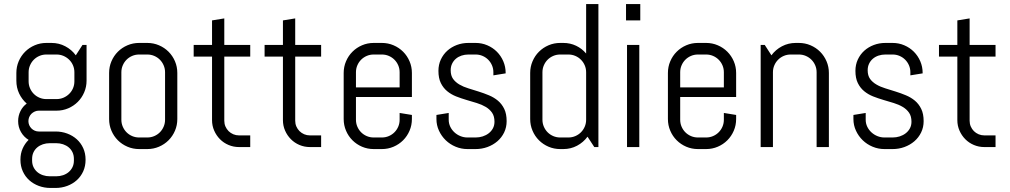

<svg xmlns="http://www.w3.org/2000/svg" viewBox="-20 -720 4944 940"><path d="M398.9 63Q398.9 93.3 387.5 118.7Q376 144 356 162.1Q335.9 180.2 309.1 190.2Q282.2 200.2 252 200.2H227.1Q196.8 200.2 169.9 190.2Q143.1 180.2 123 162.1Q103 144 91.6 118.7Q80.1 93.3 80.1 63V61Q80.1 31.7 90.8 7.3Q101.6 -17.1 120.1 -35.2Q96.7 -49.3 82.8 -73.5Q68.8 -97.7 68.8 -127Q68.8 -153.3 80.1 -176Q91.3 -198.7 110.8 -212.9Q87.4 -233.4 73.7 -262.2Q60.1 -291 60.1 -325.2V-362.8Q60.1 -393.1 71.5 -419.9Q83 -446.8 103 -466.8Q123 -486.8 149.9 -498.3Q176.8 -509.8 207 -509.8H231.9Q268.6 -509.8 299.6 -493.4Q330.6 -477.1 351.1 -449.2L383.8 -500H403.8V-325.2Q403.8 -294.9 392.3 -268.1Q380.9 -241.2 360.8 -221.2Q340.8 -201.2 314 -189.7Q287.1 -178.2 256.8 -178.2H169.9Q159.7 -178.2 150.4 -174.1Q141.1 -169.9 134 -163.1Q127 -156.2 123 -146.7Q119.1 -137.2 119.1 -127Q119.1 -116.7 123 -107.4Q127 -98.1 134 -91.1Q141.1 -84 150.4 -80.1Q159.7 -76.2 169.9 -76.2H252Q282.2 -76.2 309.1 -66.2Q335.9 -56.2 356 -38.1Q376 -20 387.5 5.4Q398.9 30.8 398.9 61V63ZM344.2 -366.2Q344.2 -384.3 337.4 -400.1Q330.6 -416 318.6 -427.7Q306.6 -439.5 290.8 -446.3Q274.9 -453.1 256.8 -453.1H207Q189 -453.1 173.1 -446.3Q157.2 -439.5 145.5 -427.7Q133.8 -416 127 -400.1Q120.1 -384.3 120.1 -366.2V-321.8Q120.1 -303.7 127 -287.8Q133.8 -272 145.5 -260.3Q157.2 -248.5 173.1 -241.7Q189 -234.9 207 -234.9H256.8Q274.9 -234.9 290.8 -241.7Q306.6 -248.5 318.6 -260.3Q330.6 -272 337.4 -287.8Q344.2 -303.7 344.2 -321.8ZM341.8 58.1Q341.8 40 335 25.6Q328.1 11.2 316.4 1.5Q304.7 -8.3 288.8 -13.7Q272.9 -19 254.9 -19H224.1Q206.1 -19 190.2 -13.7Q174.3 -8.3 162.6 1.5Q150.9 11.2 144 25.6Q137.2 40 137.2 58.1V65.9Q137.2 84 144 98.1Q150.9 112.3 162.6 122.3Q174.3 132.3 190.2 137.7Q206.1 143.1 224.1 143.1H254.9Q272.9 143.1 288.8 137.7Q304.7 132.3 316.4 122.3Q328.1 112.3 335 98.1Q341.8 84 341.8 65.9Z M848.1 -137.2Q848.1 -106.9 836.7 -80.1Q825.2 -53.2 805.2 -33.2Q785.2 -13.2 758.3 -1.7Q731.4 9.8 701.2 9.8H661.1Q630.9 9.8 604 -1.7Q577.1 -13.2 557.1 -33.2Q537.1 -53.2 525.6 -80.1Q514.2 -106.9 514.2 -137.2V-362.8Q514.2 -393.1 525.6 -419.9Q537.1 -446.8 557.1 -466.8Q577.1 -486.8 604 -498.3Q630.9 -509.8 661.1 -509.8H701.2Q731.4 -509.8 758.3 -498.3Q785.2 -486.8 805.2 -466.8Q825.2 -446.8 836.7 -419.9Q848.1 -393.1 848.1 -362.8V-137.2ZM788.1 -366.2Q788.1 -384.3 781.2 -400.1Q774.4 -416 762.7 -427.7Q751 -439.5 735.1 -446.3Q719.2 -453.1 701.2 -453.1H661.1Q643.1 -453.1 627.2 -446.3Q611.3 -439.5 599.6 -427.7Q587.9 -416 581.1 -400.1Q574.2 -384.3 574.2 -366.2V-133.8Q574.2 -115.7 581.1 -99.9Q587.9 -84 599.6 -72.3Q611.3 -60.5 627.2 -53.7Q643.1 -46.9 661.1 -46.9H701.2Q719.2 -46.9 735.1 -53.7Q751 -60.5 762.7 -72.3Q774.4 -84 781.2 -99.9Q788.1 -115.7 788.1 -133.8Z M1150.4 0Q1123 0 1098.9 -10.3Q1074.7 -20.5 1056.9 -38.6Q1039.1 -56.6 1028.6 -80.6Q1018.1 -104.5 1018.1 -131.8V-442.9H928.2V-500H1018.1V-620.1L1078.1 -629.9V-500H1205.1V-442.9H1078.1V-128.9Q1078.1 -113.8 1083.7 -100.8Q1089.4 -87.9 1099.1 -78.1Q1108.9 -68.4 1122.1 -62.7Q1135.3 -57.1 1150.4 -57.1H1205.1V0Z M1497.6 0Q1470.2 0 1446 -10.3Q1421.9 -20.5 1404.1 -38.6Q1386.2 -56.6 1375.7 -80.6Q1365.2 -104.5 1365.2 -131.8V-442.9H1275.4V-500H1365.2V-620.1L1425.3 -629.9V-500H1552.2V-442.9H1425.3V-128.9Q1425.3 -113.8 1430.9 -100.8Q1436.5 -87.9 1446.3 -78.1Q1456.1 -68.4 1469.2 -62.7Q1482.4 -57.1 1497.6 -57.1H1552.2V0Z M1996.6 -137.2Q1996.6 -106.9 1985.1 -80.1Q1973.6 -53.2 1953.6 -33.2Q1933.6 -13.2 1906.7 -1.7Q1879.9 9.8 1849.6 9.8H1809.6Q1779.3 9.8 1752.4 -1.7Q1725.6 -13.2 1705.6 -33.2Q1685.5 -53.2 1674.1 -80.1Q1662.6 -106.9 1662.6 -137.2V-362.8Q1662.6 -393.1 1674.1 -419.9Q1685.5 -446.8 1705.6 -466.8Q1725.6 -486.8 1752.4 -498.3Q1779.3 -509.8 1809.6 -509.8H1849.6Q1879.9 -509.8 1906.7 -498.3Q1933.6 -486.8 1953.6 -466.8Q1973.6 -446.8 1985.1 -419.9Q1996.6 -393.1 1996.6 -362.8V-245.1H1722.7V-133.8Q1722.7 -115.7 1729.5 -99.9Q1736.3 -84 1748 -72.3Q1759.8 -60.5 1775.6 -53.7Q1791.5 -46.9 1809.6 -46.9H1849.6Q1867.7 -46.9 1883.5 -53.7Q1899.4 -60.5 1911.1 -72.3Q1922.9 -84 1929.7 -99.9Q1936.5 -115.7 1936.5 -133.8V-167L1996.6 -157.2V-137.2ZM1936.5 -366.2Q1936.5 -384.3 1929.7 -400.1Q1922.9 -416 1911.1 -427.7Q1899.4 -439.5 1883.5 -446.3Q1867.7 -453.1 1849.6 -453.1H1809.6Q1791.5 -453.1 1775.6 -446.3Q1759.8 -439.5 1748 -427.7Q1736.3 -416 1729.5 -400.1Q1722.7 -384.3 1722.7 -366.2V-292H1936.5Z M2460.4 -127Q2460.4 -96.7 2448.2 -71.5Q2436 -46.4 2415 -28.3Q2394 -10.3 2366.5 -0.2Q2338.9 9.8 2308.6 9.8H2268.6Q2238.3 9.8 2210.7 -1.7Q2183.1 -13.2 2162.4 -33.2Q2141.6 -53.2 2129.2 -80.1Q2116.7 -106.9 2116.7 -137.2V-157.2L2176.8 -167V-133.8Q2176.8 -115.7 2184.3 -99.9Q2191.9 -84 2204.6 -72.3Q2217.3 -60.5 2233.9 -53.7Q2250.5 -46.9 2268.6 -46.9H2308.6Q2326.7 -46.9 2343.3 -52.2Q2359.9 -57.6 2372.8 -67.6Q2385.7 -77.6 2393.3 -91.8Q2400.9 -106 2400.9 -124Q2400.9 -150.9 2389.2 -168Q2377.4 -185.1 2358.2 -196.5Q2338.9 -208 2314.2 -215.6Q2289.6 -223.1 2263.7 -230.7Q2237.8 -238.3 2213.1 -248Q2188.5 -257.8 2169.2 -273.7Q2149.9 -289.6 2138.2 -313.5Q2126.5 -337.4 2126.5 -373Q2126.5 -403.3 2138.2 -428.5Q2149.9 -453.6 2169.9 -471.7Q2189.9 -489.7 2216.6 -499.8Q2243.2 -509.8 2273.4 -509.8H2308.6Q2338.9 -509.8 2365.7 -498.3Q2392.6 -486.8 2412.6 -466.8Q2432.6 -446.8 2444.1 -419.9Q2455.6 -393.1 2455.6 -362.8V-360.8L2395.5 -351.1V-366.2Q2395.5 -384.3 2388.7 -400.1Q2381.8 -416 2370.1 -427.7Q2358.4 -439.5 2342.5 -446.3Q2326.7 -453.1 2308.6 -453.1H2273.4Q2255.4 -453.1 2239.5 -447.8Q2223.6 -442.4 2211.9 -432.4Q2200.2 -422.4 2193.4 -408.2Q2186.5 -394 2186.5 -376Q2186.5 -350.1 2198.2 -333.7Q2210 -317.4 2229.2 -306.2Q2248.5 -294.9 2273.2 -287.4Q2297.9 -279.8 2323.5 -271.7Q2349.1 -263.7 2373.8 -253.4Q2398.4 -243.2 2417.7 -227.1Q2437 -210.9 2448.7 -186.8Q2460.4 -162.6 2460.4 -127Z M2889.6 0 2856.4 -50.8Q2835.9 -22.9 2805.2 -6.6Q2774.4 9.8 2737.8 9.8H2722.7Q2692.4 9.8 2665.5 -1.7Q2638.7 -13.2 2618.7 -33.2Q2598.6 -53.2 2587.2 -80.1Q2575.7 -106.9 2575.7 -137.2V-362.8Q2575.7 -393.1 2587.2 -419.9Q2598.6 -446.8 2618.7 -466.8Q2638.7 -486.8 2665.5 -498.3Q2692.4 -509.8 2722.7 -509.8H2737.8Q2771.5 -509.8 2800.3 -496.1Q2829.1 -482.4 2849.6 -458V-700.2H2909.7V0ZM2849.6 -366.2Q2849.6 -384.3 2842.8 -400.1Q2835.9 -416 2824.2 -427.7Q2812.5 -439.5 2796.6 -446.3Q2780.8 -453.1 2762.7 -453.1H2722.7Q2704.6 -453.1 2688.7 -446.3Q2672.9 -439.5 2661.1 -427.7Q2649.4 -416 2642.6 -400.1Q2635.7 -384.3 2635.7 -366.2V-133.8Q2635.7 -115.7 2642.6 -99.9Q2649.4 -84 2661.1 -72.3Q2672.9 -60.5 2688.7 -53.7Q2704.6 -46.9 2722.7 -46.9H2762.7Q2780.8 -46.9 2796.6 -53.7Q2812.5 -60.5 2824.2 -72.3Q2835.9 -84 2842.8 -99.9Q2849.6 -115.7 2849.6 -133.8Z M3044.9 -620.1V-700.2H3114.7V-620.1ZM3049.8 0V-500H3109.9V0Z M3584 -137.2Q3584 -106.9 3572.5 -80.1Q3561 -53.2 3541 -33.2Q3521 -13.2 3494.1 -1.7Q3467.3 9.8 3437 9.8H3397Q3366.7 9.8 3339.8 -1.7Q3313 -13.2 3293 -33.2Q3272.9 -53.2 3261.5 -80.1Q3250 -106.9 3250 -137.2V-362.8Q3250 -393.1 3261.5 -419.9Q3272.9 -446.8 3293 -466.8Q3313 -486.8 3339.8 -498.3Q3366.7 -509.8 3397 -509.8H3437Q3467.3 -509.8 3494.1 -498.3Q3521 -486.8 3541 -466.8Q3561 -446.8 3572.5 -419.9Q3584 -393.1 3584 -362.8V-245.1H3310.1V-133.8Q3310.1 -115.7 3316.9 -99.9Q3323.7 -84 3335.4 -72.3Q3347.2 -60.5 3363 -53.7Q3378.9 -46.9 3397 -46.9H3437Q3455.1 -46.9 3470.9 -53.7Q3486.8 -60.5 3498.5 -72.3Q3510.3 -84 3517.1 -99.9Q3523.9 -115.7 3523.9 -133.8V-167L3584 -157.2V-137.2ZM3523.9 -366.2Q3523.9 -384.3 3517.1 -400.1Q3510.3 -416 3498.5 -427.7Q3486.8 -439.5 3470.9 -446.3Q3455.1 -453.1 3437 -453.1H3397Q3378.9 -453.1 3363 -446.3Q3347.2 -439.5 3335.4 -427.7Q3323.7 -416 3316.9 -400.1Q3310.1 -384.3 3310.1 -366.2V-292H3523.9Z M3978 0V-366.2Q3978 -384.3 3971.2 -400.1Q3964.4 -416 3952.6 -427.7Q3940.9 -439.5 3925 -446.3Q3909.2 -453.1 3891.1 -453.1H3851.1Q3833 -453.1 3817.1 -446.3Q3801.3 -439.5 3789.6 -427.7Q3777.8 -416 3771 -400.1Q3764.2 -384.3 3764.2 -366.2V0H3704.1V-500H3724.1L3756.8 -449.2Q3777.3 -477.1 3808.3 -493.4Q3839.4 -509.8 3876 -509.8H3891.1Q3921.4 -509.8 3948.2 -498.3Q3975.1 -486.8 3995.1 -466.8Q4015.1 -446.8 4026.6 -419.9Q4038.1 -393.1 4038.1 -362.8V0Z M4502 -127Q4502 -96.7 4489.7 -71.5Q4477.5 -46.4 4456.5 -28.3Q4435.5 -10.3 4408 -0.2Q4380.4 9.8 4350.1 9.8H4310.1Q4279.8 9.8 4252.2 -1.7Q4224.6 -13.2 4203.9 -33.2Q4183.1 -53.2 4170.7 -80.1Q4158.2 -106.9 4158.2 -137.2V-157.2L4218.3 -167V-133.8Q4218.3 -115.7 4225.8 -99.9Q4233.4 -84 4246.1 -72.3Q4258.8 -60.5 4275.4 -53.7Q4292 -46.9 4310.1 -46.9H4350.1Q4368.2 -46.9 4384.8 -52.2Q4401.4 -57.6 4414.3 -67.6Q4427.2 -77.6 4434.8 -91.8Q4442.4 -106 4442.4 -124Q4442.4 -150.9 4430.7 -168Q4418.9 -185.1 4399.7 -196.5Q4380.4 -208 4355.7 -215.6Q4331.1 -223.1 4305.2 -230.7Q4279.3 -238.3 4254.6 -248Q4230 -257.8 4210.7 -273.7Q4191.4 -289.6 4179.7 -313.5Q4168 -337.4 4168 -373Q4168 -403.3 4179.7 -428.5Q4191.4 -453.6 4211.4 -471.7Q4231.4 -489.7 4258.1 -499.8Q4284.7 -509.8 4314.9 -509.8H4350.1Q4380.4 -509.8 4407.2 -498.3Q4434.1 -486.8 4454.1 -466.8Q4474.1 -446.8 4485.6 -419.9Q4497.1 -393.1 4497.1 -362.8V-360.8L4437 -351.1V-366.2Q4437 -384.3 4430.2 -400.1Q4423.3 -416 4411.6 -427.7Q4399.9 -439.5 4384 -446.3Q4368.2 -453.1 4350.1 -453.1H4314.9Q4296.9 -453.1 4281 -447.8Q4265.1 -442.4 4253.4 -432.4Q4241.7 -422.4 4234.9 -408.2Q4228 -394 4228 -376Q4228 -350.1 4239.7 -333.7Q4251.5 -317.4 4270.8 -306.2Q4290 -294.9 4314.7 -287.4Q4339.4 -279.8 4365 -271.7Q4390.6 -263.7 4415.3 -253.4Q4439.9 -243.2 4459.2 -227.1Q4478.5 -210.9 4490.2 -186.8Q4502 -162.6 4502 -127Z M4799.3 0Q4772 0 4747.8 -10.3Q4723.6 -20.5 4705.8 -38.6Q4688 -56.6 4677.5 -80.6Q4667 -104.5 4667 -131.8V-442.9H4577.1V-500H4667V-620.1L4727.1 -629.9V-500H4854V-442.9H4727.1V-128.9Q4727.1 -113.8 4732.7 -100.8Q4738.3 -87.9 4748 -78.1Q4757.8 -68.4 4771 -62.7Q4784.2 -57.1 4799.3 -57.1H4854V0Z"/></svg>

Font: Abel
Style: Regular
Weight: 400
Designer: Matthew Desmond
Foundry: Matthew Desmond
Version: Version 1.003